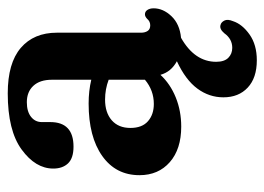

<svg xmlns="http://www.w3.org/2000/svg" viewBox="-116 -374 699 508"><g transform="rotate(-90 234.0 -119.5)"><path d="M25 -100.5Q25 -163 75.8 -199Q126.5 -235 214.5 -235Q248 -235 277.5 -228V-332Q277.5 -364 261.5 -381.2Q245.5 -398.5 218 -398.5Q193.5 -398.5 179.5 -387.5Q165.5 -376.5 165.5 -359V-336.5Q165.5 -275 100.5 -275Q70 -275 56.2 -289.5Q42.5 -304 42.5 -328.5Q42.5 -375.5 92.8 -412.2Q143 -449 241.5 -449Q321.5 -449 361.8 -414.5Q402 -380 402 -319V-96Q402 -86 406.5 -79Q411 -72 421.5 -72Q432 -72 439 -80.5Q445 -86 450.5 -86Q458 -86 462.2 -79.5Q466.5 -73 466.5 -63Q466.5 -38 445.8 -16Q425 6 388.5 9.5Q325 45.5 325 102.5Q325 124 335.5 134.5Q346 145 362 145Q385.5 145 400.5 124Q412 110.5 422.5 114Q429.5 115.5 434 124Q438.5 132.5 432.5 147Q424.5 171.5 397.2 190.8Q370 210 329 210Q282.5 210 256.8 186Q231 162 231 121.5Q231 84 254 52.8Q277 21.5 326.5 -1.5Q298.5 -16.5 290.5 -45Q266.5 -19 230.8 -4.5Q195 10 153.5 10Q94 10 59.5 -20.2Q25 -50.5 25 -100.5ZM150 -124.5Q150 -93.5 167.8 -78Q185.5 -62.5 213.5 -62.5Q249.5 -62.5 277.5 -86V-182Q252.5 -191.5 225 -191.5Q190.5 -191.5 170.2 -173.8Q150 -156 150 -124.5Z"/></g></svg>

Font: Fraunces 144pt SuperSoft SemiBold
Style: Regular
Weight: 600
Version: Version 1.000;[b76b70a41]